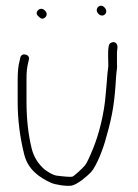

<svg xmlns="http://www.w3.org/2000/svg" viewBox="-20 -645 469 652"><path d="M49 -449 46 -436C42 -422 40 -400.3 40 -371V-300C40 -238.8 47.5 -178.6 62.5 -119.5C75.1 -69.7 113.4 -42 154 -24C165.4 -18.3 207.1 -11.3 223.8 -14.8C243.1 -18.8 275.3 -46 288.7 -60C307.5 -79.7 331.7 -142.9 340.2 -177C363.8 -257.6 369.7 -305.8 374.2 -384.5C375.4 -405.3 379 -413 377.2 -432V-465C377.2 -469 377.7 -474.2 378.7 -480.6C381.2 -497.4 368.8 -508.3 354.2 -498.1C349.6 -494.8 347.2 -483.8 347.2 -465V-449C347.2 -443.7 347.4 -437.8 347.7 -431.5C348.7 -413.7 345.4 -407.8 344.2 -387C343 -364.3 340.7 -349.1 339.2 -328C334.3 -258.1 315 -187 296.8 -142.3C283.1 -108.3 273.2 -88.1 267.2 -81.7C259.7 -73.6 234.2 -48.6 225.6 -45C217.9 -43.8 199.9 -45 171.6 -48.7C162.8 -49.9 149.3 -56.6 132 -69C110 -87.9 95.3 -111.2 88 -139C76 -187 70 -240.7 70 -300V-379.5C70 -399.2 71.7 -415.7 75 -429L78 -442C84.1 -460.3 52.3 -468.7 49 -449ZM314.2 -598C330.4 -581.8 351.1 -603 335.2 -619.5C319.1 -636.3 298.4 -613.8 314.2 -598ZM109.7 -610.8C102.6 -603.6 102.7 -596.7 110 -590C117.1 -582.9 124.1 -577.1 134 -586.5C148.8 -600.6 124 -625 109.7 -610.8Z"/></svg>

Font: MewTooHand
Style: Condensed
Weight: 400
Designer: Mew Too, Robert Jablonski
Version: Version 0.77